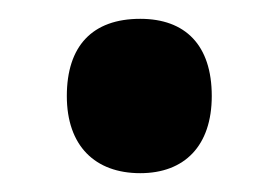

<svg xmlns="http://www.w3.org/2000/svg" viewBox="-20 -454 295 204"><path d="M51 -352C51 -299 81 -270 129 -270C176 -270 205 -299 205 -352C205 -406 177 -434 129 -434C78 -434 51 -405 51 -352Z"/></svg>

Font: Noto Sans Armenian ExtraCondensed
Style: Regular
Weight: 400
Width: 2
Designer: Monotype Design Team
Foundry: Monotype Imaging Inc.
Version: Version 2.008